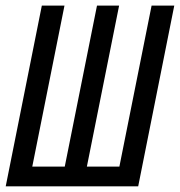

<svg xmlns="http://www.w3.org/2000/svg" viewBox="-29 -658 635 678"><path d="M118.7 -638.2H198.7L85 -69.8H199.7L313.5 -638.2H391.6L277.8 -69.8H392.6L506.3 -638.2H586.4L459 0H-8.8Z"/></svg>

Font: Code New Roman
Style: Italic
Weight: 400
Italic angle: -11°
Monospace: yes
Designer: Sam Radian
Foundry: Code New Roman
Version: Version 1.508 October 19, 2014